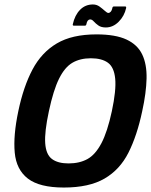

<svg xmlns="http://www.w3.org/2000/svg" viewBox="-20 -832 678 860"><path d="M62 -334Q85 -444 125.5 -520.5Q166 -597 234.5 -637.5Q303 -678 412 -678Q497 -678 546.5 -655Q596 -632 617 -588Q638 -544 636.5 -480Q635 -416 617 -334Q594 -225 555.5 -148.5Q517 -72 448 -32Q379 8 266 8Q157 8 105 -32Q53 -72 46 -148.5Q39 -225 62 -334ZM199 -334Q179 -241 182.5 -190.5Q186 -140 212.5 -120Q239 -100 287 -100Q336 -100 371.5 -119.5Q407 -139 434 -190Q461 -241 481 -334Q501 -428 496 -479.5Q491 -531 463.5 -551Q436 -571 387 -571Q339 -571 304.5 -551Q270 -531 244.5 -479.5Q219 -428 199 -334ZM311 -717Q305 -717 306 -723Q315 -764 338.5 -788Q362 -812 396 -812Q413 -812 426 -802.5Q439 -793 449.5 -783.5Q460 -774 465 -774Q471 -774 476 -779.5Q481 -785 483 -795Q484 -803 490 -803H541Q546 -803 545 -796Q537 -760 511.5 -734.5Q486 -709 454 -709Q433 -709 420.5 -718Q408 -727 400 -736Q392 -745 384 -745Q378 -745 373.5 -740Q369 -735 367 -724Q366 -717 360 -717Z"/></svg>

Font: Glory Thin
Style: Bold Italic
Weight: 700
Italic angle: -12°
Version: Version 1.011